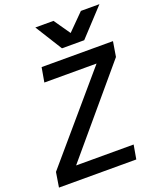

<svg xmlns="http://www.w3.org/2000/svg" viewBox="-172 -1066 961 1168"><g transform="rotate(-20 308.5 -482.0)"><path d="M19 -96 476.5 -631H138.5L155 -725H617L601 -628L147.5 -91H520L504 0H3.5ZM201.5 -964.5H319L392 -859.5L496.5 -964.5H616.5L454.5 -790H310.5Z"/></g></svg>

Font: JuliaMono Medium
Style: Italic
Weight: 500
Italic angle: -9°
Monospace: yes
Designer: cormullion
Foundry: corm
Version: Version 0.054; ttfautohint (v1.8.4)